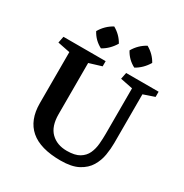

<svg xmlns="http://www.w3.org/2000/svg" viewBox="-212 -1103 1225 1281"><g transform="rotate(30 400.5 -462.0)"><path d="M269 -641V-247Q269 -153 315.5 -107.5Q362 -62 438 -62Q500 -62 534.5 -83Q569 -104 584.5 -138Q600 -172 603.5 -212.5Q607 -253 607 -291V-641L512 -660L522 -710H772V-670L687 -641V-265Q687 -221 679 -172.5Q671 -124 645.5 -81.5Q620 -39 569.5 -12Q519 15 434 15Q278 15 201 -51.5Q124 -118 124 -248V-641L29 -660L39 -710H364V-670ZM209 -852Q242 -909 298 -939Q353 -908 382 -855Q348 -798 294 -768Q238 -797 209 -852ZM466 -852Q499 -909 555 -939Q610 -908 639 -855Q605 -798 551 -768Q495 -797 466 -852Z"/></g></svg>

Font: Brawler
Style: Bold
Weight: 700
Designer: Oleg Frolov, Haley Fiege
Foundry: Oleg Frolov, Haley Fiege
Version: Version 1.101; ttfautohint (v1.8.3)